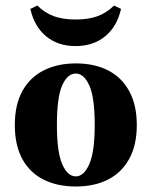

<svg xmlns="http://www.w3.org/2000/svg" viewBox="-20 -657 542 688"><path d="M251.6 11.3Q185.5 11.3 136.3 -13.3Q87.1 -37.9 60.1 -87.1Q33.1 -136.3 33.1 -208.9Q33.1 -281.5 60.1 -330.6Q87.1 -379.8 136.7 -404.8Q186.3 -429.8 251.6 -429.8Q317.7 -429.8 366.5 -405.2Q415.3 -380.6 442.7 -331Q470.2 -281.5 470.2 -208.9Q470.2 -136.3 442.7 -87.1Q415.3 -37.9 366.5 -13.3Q317.7 11.3 251.6 11.3ZM251.6 -25Q280.6 -25 300 -69Q319.4 -112.9 319.4 -208.9Q319.4 -308.1 300 -350.8Q280.6 -393.5 251.6 -393.5Q221.8 -393.5 202.8 -350.8Q183.9 -308.1 183.9 -208.9Q183.9 -112.9 202.8 -69Q221.8 -25 251.6 -25ZM250.8 -491.9Q187.9 -491.9 145.6 -526.6Q103.2 -561.3 88.7 -625L113.7 -637.1Q141.1 -610.5 173.4 -598.8Q205.6 -587.1 250.8 -587.1Q296.8 -587.1 329 -598.8Q361.3 -610.5 388.7 -637.1L413.7 -625Q399.2 -561.3 356.5 -526.6Q313.7 -491.9 250.8 -491.9Z"/></svg>

Font: Playfair 9pt Black
Style: Regular
Weight: 900
Designer: Claus Eggers Sørensen
Foundry: Claus Eggers Sørensen
Version: Version 2.203